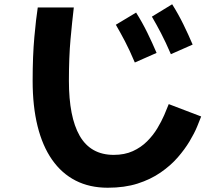

<svg xmlns="http://www.w3.org/2000/svg" viewBox="-20 -817 1040 900"><path d="M485 63Q400 63 334.5 29.5Q269 -4 224 -68.5Q179 -133 156 -226Q133 -319 133 -438Q133 -555 141 -643Q149 -731 157 -782H326Q318 -715 310.5 -632Q303 -549 303 -438Q303 -354 315.5 -289.5Q328 -225 353.5 -180.5Q379 -136 419 -113.5Q459 -91 513 -91Q564 -91 602.5 -108.5Q641 -126 669.5 -154.5Q698 -183 717.5 -215.5Q737 -248 750 -278Q763 -308 771 -329L923 -271Q917 -255 904 -223.5Q891 -192 868.5 -154.5Q846 -117 813 -79Q780 -41 733 -8.5Q686 24 625 43.5Q564 63 485 63ZM781 -563Q756 -621 734.5 -662Q713 -703 692 -739L787 -797Q816 -751 839.5 -703Q863 -655 883 -608ZM612 -524Q587 -583 565.5 -624Q544 -665 523 -701L618 -758Q647 -712 670.5 -664Q694 -616 714 -569Z"/></svg>

Font: Murecho Thin ExtraBold
Style: Regular
Weight: 800
Version: Version 1.010